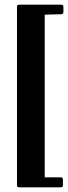

<svg xmlns="http://www.w3.org/2000/svg" viewBox="-20 -764 291 822"><path d="M62.5 38.1Q52.7 38.1 52.7 28.8V-734.9Q52.7 -744.1 62.5 -744.1H241.7Q251.5 -744.1 251.5 -734.9V-712.9Q251.5 -703.1 241.7 -703.1L171.4 -701.2V-4.9H239.7Q249.5 -4.9 249.5 4.9V28.8Q249.5 38.1 239.7 38.1Z"/></svg>

Font: UnifrakturCook
Style: Bold
Weight: 700
Designer: j. 'mach' wust
Version: Version 2011-09-01